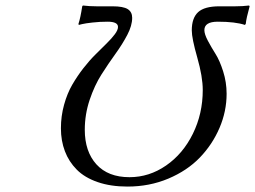

<svg xmlns="http://www.w3.org/2000/svg" viewBox="-20 -668 930 700"><path d="M779.8 -645H837.9Q864.3 -645 888.2 -647.9L890.1 -645Q877.9 -601.1 876 -581.1L873 -577.1Q837.9 -588.9 773.9 -588.9Q725.1 -588.9 725.1 -558.1Q725.1 -543.5 737.8 -519.5Q750.5 -495.6 765.6 -471.7Q780.8 -447.8 793.5 -408Q806.2 -368.2 806.2 -326.2Q806.2 -262.2 780.3 -201.7Q754.4 -141.1 708.5 -93.5Q662.6 -45.9 593.8 -16.8Q524.9 12.2 444.8 12.2Q383.3 12.2 335.9 -4.2Q288.6 -20.5 259.8 -49.6Q231 -78.6 216.6 -116.7Q202.1 -154.8 202.1 -200.2Q202.1 -244.6 213.6 -286.1Q225.1 -327.6 243.4 -359.1Q261.7 -390.6 283.9 -419.2Q306.2 -447.8 328.4 -469.7Q350.6 -491.7 368.9 -509.8Q387.2 -527.8 398.7 -543.2Q410.2 -558.6 410.2 -569.8Q410.2 -588.9 372.1 -588.9Q343.8 -588.9 317.4 -585.9Q291 -583 279.3 -580.1L267.1 -577.1L266.1 -581.1Q273.4 -603 279.8 -645L282.2 -647.9Q306.2 -645 332 -645H390.1Q429.2 -645 445.6 -634.8Q461.9 -624.5 461.9 -603Q461.9 -574.7 444.1 -540.8Q426.3 -506.8 400.9 -471.7Q375.5 -436.5 350.1 -396.7Q324.7 -356.9 306.9 -304Q289.1 -251 289.1 -194.8Q289.1 -115.7 331.5 -68.8Q374 -22 452.1 -22Q523.9 -22 585.4 -64.5Q647 -106.9 683.1 -180.2Q719.2 -253.4 719.2 -339.8Q719.2 -388.2 699.2 -458.3Q679.2 -528.3 679.2 -557.1Q679.2 -602.5 702.4 -623.8Q725.6 -645 779.8 -645Z"/></svg>

Font: Linear Smooth
Style: Italic
Weight: 400
Designer: Philipp H. Poll, Flanker
Foundry: Philipp H. Poll, reworked by Flanker
Version: Version 1.061 | FøM Fix